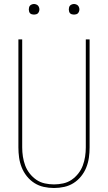

<svg xmlns="http://www.w3.org/2000/svg" viewBox="-20 -932 540 960"><path d="M250 8Q224 8 199 2.5Q174 -3 152.5 -16.5Q131 -30 114.5 -50.5Q98 -71 88.5 -95Q79 -119 75.5 -144Q72 -169 72 -195V-735H91V-195Q91 -172 94.5 -149Q98 -126 106 -104.5Q114 -83 128.5 -64.5Q143 -46 162 -33Q181 -20 204 -15Q227 -10 250 -10Q273 -10 296 -15Q319 -20 338 -33Q357 -46 371.5 -64.5Q386 -83 394 -104.5Q402 -126 405.5 -149Q409 -172 409 -195V-735H428V-195Q428 -169 424.5 -144Q421 -119 411.5 -95Q402 -71 385.5 -50.5Q369 -30 347.5 -16.5Q326 -3 301 2.5Q276 8 250 8ZM350 -859Q345 -859 339.5 -860.5Q334 -862 330.5 -865.5Q327 -869 325.5 -874.5Q324 -880 324 -885Q324 -890 325.5 -895.5Q327 -901 330.5 -904.5Q334 -908 339.5 -910Q345 -912 350 -912Q355 -912 360.5 -910Q366 -908 369.5 -904.5Q373 -901 375 -895.5Q377 -890 377 -885Q377 -880 375 -874.5Q373 -869 369.5 -865.5Q366 -862 360.5 -860.5Q355 -859 350 -859ZM150 -859Q145 -859 139.5 -860.5Q134 -862 130.5 -865.5Q127 -869 125.5 -874.5Q124 -880 124 -885Q124 -890 125.5 -895.5Q127 -901 130.5 -904.5Q134 -908 139.5 -910Q145 -912 150 -912Q155 -912 160.5 -910Q166 -908 169.5 -904.5Q173 -901 175 -895.5Q177 -890 177 -885Q177 -880 175 -874.5Q173 -869 169.5 -865.5Q166 -862 160.5 -860.5Q155 -859 150 -859Z"/></svg>

Font: Iosevka SS18 Thin
Style: Regular
Weight: 100
Monospace: yes
Designer: Belleve Invis
Foundry: Belleve Invis
Version: Version 25.1.1; ttfautohint (v1.8.4)